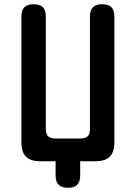

<svg xmlns="http://www.w3.org/2000/svg" viewBox="-20 -760 640 905"><path d="M242 67V0H169Q124 0 102.5 -21.5Q81 -43 81 -88V-682Q81 -712 95 -726Q109 -740 139 -740Q168 -740 182 -726Q196 -712 196 -682V-151Q196 -128 207 -117.5Q218 -107 241 -107H359Q382 -107 393 -117.5Q404 -128 404 -151V-682Q404 -712 418 -726Q432 -740 461 -740Q491 -740 505 -726Q519 -712 519 -682V-88Q519 -43 497.5 -21.5Q476 0 431 0H358V67Q358 97 344 111Q330 125 300 125Q271 125 256.5 111Q242 97 242 67Z"/></svg>

Font: Maple Mono NL SemiBold
Style: Regular
Weight: 600
Monospace: yes
Designer: subframe7536
Version: Version 7.000